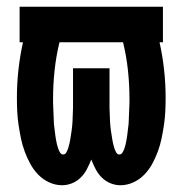

<svg xmlns="http://www.w3.org/2000/svg" viewBox="-20 -540 540 568"><path d="M164 8Q144 8 125.5 -0.5Q107 -9 93 -23.5Q79 -38 69.5 -55.5Q60 -73 53 -92Q46 -111 42 -130.5Q38 -150 35 -170Q32 -190 31 -210Q30 -230 30 -250Q30 -292 34.5 -333Q39 -374 48 -415H38V-520H462V-415H452Q461 -374 465.5 -333Q470 -292 470 -250Q470 -230 469 -210Q468 -190 465 -170Q462 -150 458 -130.5Q454 -111 447 -92Q440 -73 430.5 -55.5Q421 -38 407 -23.5Q393 -9 374.5 -0.5Q356 8 336 8Q321 8 306.5 2Q292 -4 281 -15Q270 -26 263 -39.5Q256 -53 250 -68Q244 -53 237 -39.5Q230 -26 219 -15Q208 -4 193.5 2Q179 8 164 8ZM167 -83Q173 -83 176.5 -89.5Q180 -96 182 -102.5Q184 -109 185.5 -115.5Q187 -122 188 -128.5Q189 -135 190 -141.5Q191 -148 192 -154.5Q193 -161 193.5 -167.5Q194 -174 194.5 -180.5Q195 -187 195 -193.5Q195 -200 195.5 -207Q196 -214 196 -220.5Q196 -227 196 -233.5Q196 -240 196 -246.5Q196 -253 196 -260V-338H304V-260Q304 -253 304 -246.5Q304 -240 304 -233.5Q304 -227 304 -220.5Q304 -214 304.5 -207Q305 -200 305 -193.5Q305 -187 305.5 -180.5Q306 -174 306.5 -167.5Q307 -161 308 -154.5Q309 -148 310 -141.5Q311 -135 312 -128.5Q313 -122 314.5 -115.5Q316 -109 318 -102.5Q320 -96 323.5 -89.5Q327 -83 333 -83Q339 -83 342.5 -89Q346 -95 348 -100.5Q350 -106 351.5 -112.5Q353 -119 354 -125Q355 -131 356 -137Q357 -143 357.5 -149Q358 -155 359 -161.5Q360 -168 360.5 -174Q361 -180 361 -186Q361 -192 361.5 -198.5Q362 -205 362 -211Q362 -217 362.5 -223Q363 -229 363 -235.5Q363 -242 363 -248Q363 -290 358.5 -332Q354 -374 344 -415H156Q146 -374 141.5 -332Q137 -290 137 -248Q137 -242 137 -235.5Q137 -229 137.5 -223Q138 -217 138 -211Q138 -205 138.5 -198.5Q139 -192 139 -186Q139 -180 139.5 -174Q140 -168 141 -161.5Q142 -155 142.5 -149Q143 -143 144 -137Q145 -131 146 -125Q147 -119 148.5 -113Q150 -107 152 -101Q154 -95 157.5 -89Q161 -83 167 -83Z"/></svg>

Font: Iosevka SS04 Extrabold
Style: Regular
Weight: 800
Monospace: yes
Designer: Belleve Invis
Foundry: Belleve Invis
Version: Version 19.0.0; ttfautohint (v1.8.4)